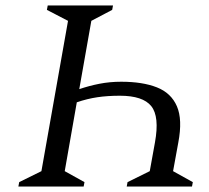

<svg xmlns="http://www.w3.org/2000/svg" viewBox="-20 -680 761 700"><path d="M392 -660 389 -644 313 -604 269 -355Q304 -367 342 -374.5Q380 -382 422 -382Q500 -382 552 -361.5Q604 -341 625 -292.5Q646 -244 630 -160L611 -56L683 -16L680 0H442L445 -16L526 -56L545 -161Q562 -255 531.5 -293Q501 -331 417 -331Q372 -331 335 -325.5Q298 -320 260 -307L216 -56L288 -16L285 0H47L50 -16L131 -56L228 -604L151 -644L154 -660Z"/></svg>

Font: Spectral
Style: Italic
Weight: 400
Italic angle: -10°
Designer: Jean-Baptiste Levee
Foundry: Production Type
Version: Version 2.001